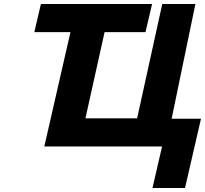

<svg xmlns="http://www.w3.org/2000/svg" viewBox="-20 -734 1027 962"><path d="M792 0H202L333 -573H152L185 -714H742L709 -573H504L408 -141H667L793 -714H959L840 -139H987L907 208H744Z"/></svg>

Font: Passageway
Style: BdIt
Weight: 700
Foundry: Ascender Corporation
Version: Version 1.11